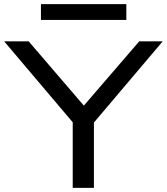

<svg xmlns="http://www.w3.org/2000/svg" viewBox="-20 -904 803 924"><path d="M330 0V-359L349 -293L0 -705H118L385 -394H382L650 -705H763L414 -293L432 -359V0ZM177 -808V-884H588V-808Z"/></svg>

Font: Nunito Sans 7pt Expanded
Style: Regular
Weight: 400
Width: 7
Designer: Vernon Adams
Foundry: Vernon Adams
Version: Version 3.101;gftools[0.9.27]